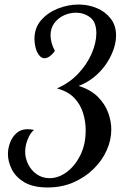

<svg xmlns="http://www.w3.org/2000/svg" viewBox="-20 -740 571 847"><path d="M190 87Q126 87 87.5 64Q49 41 32 7Q15 -27 15 -60Q15 -86 24.5 -111Q34 -136 53 -153Q72 -170 101 -170Q106 -170 112 -169.5Q118 -169 130 -167Q113 -153 102 -125Q91 -97 91 -71Q91 -42 104.5 -15Q118 12 142.5 29Q167 46 199 46Q238 46 274.5 19Q311 -8 334.5 -55.5Q358 -103 358 -165Q358 -204 346.5 -241.5Q335 -279 307.5 -308Q280 -337 231 -350Q285 -373 324 -414Q363 -455 384 -503Q405 -551 405 -593Q405 -643 377.5 -663.5Q350 -684 315 -684Q288 -684 262.5 -672.5Q237 -661 220 -638.5Q203 -616 203 -584Q203 -569 207.5 -551.5Q212 -534 222 -516Q216 -505 202.5 -494Q189 -483 176 -483Q163 -483 152.5 -496.5Q142 -510 137 -529.5Q132 -549 132 -568Q132 -617 161 -650.5Q190 -684 235 -702Q280 -720 327 -720Q369 -720 406.5 -704.5Q444 -689 468 -658.5Q492 -628 492 -583Q492 -552 479.5 -518Q467 -484 445 -453Q423 -422 392.5 -398Q362 -374 327 -361Q381 -344 412.5 -312Q444 -280 457.5 -242Q471 -204 471 -169Q471 -122 450.5 -76.5Q430 -31 392 6Q354 43 303 65Q252 87 190 87Z"/></svg>

Font: Dancing Script SemiBold
Style: Regular
Weight: 600
Designer: Pablo Impallari
Foundry: Pablo Impallari
Version: Version 2.001